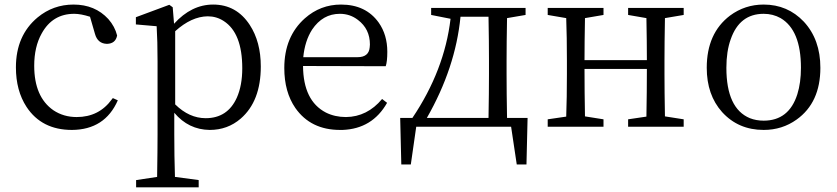

<svg xmlns="http://www.w3.org/2000/svg" viewBox="-20 -548 3618 830"><path d="M467.8 -124 489.3 -114.3Q433.6 12.7 291 13.7Q160.2 13.7 94.7 -85.9Q48.8 -156.2 48.8 -256.8Q48.8 -394.5 142.6 -472.7Q210 -528.3 297.9 -528.3Q390.6 -528.3 448.2 -465.8Q476.6 -433.6 486.3 -394.5Q479.5 -359.4 442.4 -358.4Q402.3 -359.4 390.6 -401.4L369.1 -475.6Q329.1 -488.3 300.8 -488.3Q207 -488.3 160.2 -403.3Q127.9 -345.7 127.9 -263.7Q127.9 -128.9 210.9 -71.3Q254.9 -42 311.5 -42Q408.2 -42 463.9 -119.1Q466.8 -122.1 467.8 -124Z M737.3 -413.1V-96.7Q797.9 -37.1 869.1 -37.1Q963.9 -37.1 1003.9 -126Q1027.3 -178.7 1027.3 -252.9Q1027.3 -405.3 947.3 -457Q916 -477.5 877.9 -477.5Q807.6 -476.6 737.3 -413.1ZM726.6 -516.6 732.4 -445.3Q807.6 -528.3 901.4 -528.3Q1002 -528.3 1059.6 -440.4Q1107.4 -367.2 1107.4 -260.7Q1107.4 -110.4 1020.5 -35.2Q963.9 13.7 886.7 13.7Q794.9 12.7 733.4 -60.5V32.2Q733.4 126 736.3 216.8L838.9 230.5V261.7H568.4V230.5L659.2 216.8Q661.1 97.7 661.1 34.2V-282.2Q661.1 -372.1 657.2 -434.6L567.4 -442.4V-473.6L711.9 -527.3Z M1291 -300.8H1525.4Q1574.2 -300.8 1578.1 -342.8Q1579.1 -348.6 1579.1 -355.5Q1579.1 -422.9 1527.3 -461.9Q1493.2 -488.3 1449.2 -488.3Q1375 -488.3 1329.1 -419.9Q1297.9 -371.1 1291 -300.8ZM1647.5 -261.7 1290 -262.7Q1291 -112.3 1388.7 -61.5Q1427.7 -42 1475.6 -42Q1567.4 -43 1631.8 -120.1L1653.3 -103.5Q1589.8 8.8 1460.9 13.7Q1455.1 13.7 1450.2 13.7Q1323.2 13.7 1256.8 -81.1Q1209 -150.4 1209 -253.9Q1209 -389.6 1297.9 -468.8Q1365.2 -528.3 1454.1 -528.3Q1561.5 -528.3 1617.2 -450.2Q1654.3 -397.5 1654.3 -324.2Q1654.3 -282.2 1647.5 -261.7Z M1825.2 -38.1H2091.8Q2093.8 -149.4 2093.8 -227.5V-286.1Q2093.8 -366.2 2091.8 -475.6H1970.7Q1949.2 -254.9 1825.2 -38.1ZM2171.9 -38.1H2260.7L2255.9 163.1H2213.9L2189.5 0H1779.3L1755.9 163.1H1714.8L1710 -38.1H1762.7Q1901.4 -244.1 1927.7 -466.8L1843.8 -483.4V-513.7H2252V-483.4L2171.9 -469.7Q2169.9 -360.4 2169.9 -286.1V-227.5Q2169.9 -149.4 2171.9 -38.1Z M2935.5 -483.4 2854.5 -469.7Q2852.5 -360.4 2852.5 -286.1V-227.5Q2852.5 -154.3 2854.5 -44.9L2935.5 -32.2V0H2695.3V-32.2L2774.4 -43.9Q2776.4 -153.3 2776.4 -250H2506.8Q2506.8 -152.3 2508.8 -44.9L2588.9 -32.2V0H2347.7V-32.2L2427.7 -43.9Q2430.7 -126 2430.7 -227.5V-286.1Q2430.7 -387.7 2427.7 -469.7L2347.7 -483.4V-513.7H2588.9V-483.4L2508.8 -469.7Q2506.8 -362.3 2506.8 -288.1H2776.4Q2776.4 -364.3 2774.4 -469.7L2695.3 -483.4V-513.7H2935.5Z M3281.2 13.7Q3171.9 13.7 3101.6 -63.5Q3035.2 -137.7 3035.2 -254.9Q3035.2 -404.3 3135.7 -480.5Q3200.2 -528.3 3281.2 -528.3Q3384.8 -528.3 3455.1 -454.1Q3526.4 -377 3526.4 -254.9Q3526.4 -104.5 3423.8 -31.2Q3361.3 13.7 3281.2 13.7ZM3281.2 -26.4Q3390.6 -26.4 3426.8 -140.6Q3442.4 -190.4 3442.4 -254.9Q3442.4 -418 3354.5 -469.7Q3321.3 -488.3 3281.2 -488.3Q3176.8 -488.3 3138.7 -377.9Q3120.1 -326.2 3120.1 -254.9Q3120.1 -79.1 3221.7 -37.1Q3249 -26.4 3281.2 -26.4Z"/></svg>

Font: GenYoMin JP Regular
Style: Regular
Weight: 400
Version: Version 1.001;PS 1;hotconv 16.6.51;makeotf.lib2.5.65220 DEVE